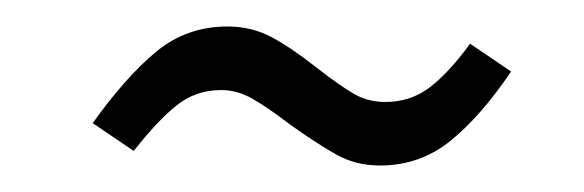

<svg xmlns="http://www.w3.org/2000/svg" viewBox="-20 -390 441 145"><path d="M199 -296Q182 -309 170.5 -315.5Q159 -322 147 -322Q128 -322 113.5 -310.5Q99 -299 81 -276L50 -297Q75 -332 98 -351Q121 -370 152 -370Q170 -370 185 -362Q200 -354 219 -339Q237 -325 247.5 -319Q258 -313 271 -313Q290 -313 304.5 -324Q319 -335 335 -357L366 -336Q343 -302 320 -283.5Q297 -265 267 -265Q249 -265 234.5 -273Q220 -281 199 -296Z"/></svg>

Font: Fira Sans Extra Condensed Light
Style: Italic
Weight: 300
Width: 3
Italic angle: -8°
Designer: Carrois Corporate & Edenspiekermann AG
Foundry: Carrois Corporate GbR & Edenspiekermann AG
Version: Version 4.203